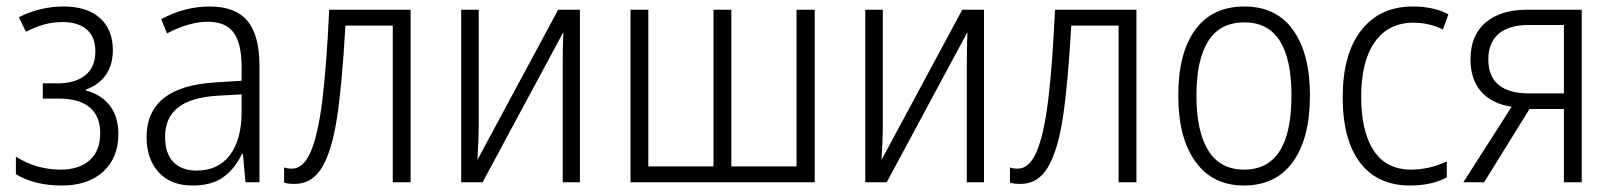

<svg xmlns="http://www.w3.org/2000/svg" viewBox="-20 -562 4975 592"><path d="M328 -407Q328 -361 305.5 -330Q283 -299 245 -286V-283Q293 -270 319 -236Q345 -202 345 -148Q345 -76 298.5 -33Q252 10 170 10Q127 10 90.5 0.5Q54 -9 29 -25V-79Q92 -39 167 -39Q224 -39 256.5 -68Q289 -97 289 -151Q289 -204 256.5 -231Q224 -258 162 -258H112V-305H158Q212 -305 243 -330Q274 -355 274 -404Q274 -448 247.5 -471Q221 -494 173 -494Q143 -494 116 -486.5Q89 -479 60 -464L38 -509Q104 -542 176 -542Q248 -542 288 -506.5Q328 -471 328 -407Z M780 -359V0H737L729 -87H726Q703 -40 667.5 -15Q632 10 574 10Q506 10 469 -31Q432 -72 432 -139Q432 -296 646 -308L725 -313V-353Q725 -429 700 -462Q675 -495 621 -495Q564 -495 495 -459L477 -503Q550 -542 626 -542Q706 -542 743 -497.5Q780 -453 780 -359ZM652 -267Q569 -262 529 -230.5Q489 -199 489 -140Q489 -89 514.5 -62.5Q540 -36 586 -36Q653 -36 689 -84Q725 -132 725 -217V-271Z M1191 0V-483H1045Q1035 -304 1019.5 -201.5Q1004 -99 973.5 -47Q943 5 889 5Q867 5 856 1V-46Q864 -42 880 -42Q916 -42 938.5 -95Q961 -148 974 -254Q987 -360 995 -532H1246V0Z M1456 -171Q1456 -135 1452 -69L1701 -532H1768V0H1715V-354Q1715 -430 1717 -463L1468 0H1402V-532H1456Z M2492 0H1924V-532H1979V-49H2180V-532H2235V-49H2436V-532H2492Z M2702 -171Q2702 -135 2698 -69L2947 -532H3014V0H2961V-354Q2961 -430 2963 -463L2714 0H2648V-532H2702Z M3429 0V-483H3283Q3273 -304 3257.5 -201.5Q3242 -99 3211.5 -47Q3181 5 3127 5Q3105 5 3094 1V-46Q3102 -42 3118 -42Q3154 -42 3176.5 -95Q3199 -148 3212 -254Q3225 -360 3233 -532H3484V0Z M3815 10Q3719 10 3666 -63.5Q3613 -137 3613 -267Q3613 -399 3665.5 -470.5Q3718 -542 3817 -542Q3915 -542 3967 -469.5Q4019 -397 4019 -267Q4019 -136 3966.5 -63Q3914 10 3815 10ZM3816 -39Q3962 -39 3962 -267Q3962 -493 3817 -493Q3742 -493 3705.5 -435.5Q3669 -378 3669 -267Q3669 -157 3705.5 -98Q3742 -39 3816 -39Z M4120 -262Q4120 -396 4177.5 -469Q4235 -542 4336 -542Q4400 -542 4446 -518L4429 -471Q4387 -492 4338 -492Q4261 -492 4219 -432.5Q4177 -373 4177 -263Q4177 -157 4215.5 -98Q4254 -39 4331 -39Q4386 -39 4441 -64V-15Q4394 10 4328 10Q4227 10 4173.5 -60.5Q4120 -131 4120 -262Z M4492 0 4641 -233Q4580 -242 4547 -279.5Q4514 -317 4514 -379Q4514 -453 4560.5 -492.5Q4607 -532 4688 -532H4857V0H4802V-226H4696L4556 0ZM4696 -274H4802V-485H4695Q4632 -485 4600.5 -457.5Q4569 -430 4569 -379Q4569 -274 4696 -274Z"/></svg>

Font: Noto Sans UI NarrowLight
Style: Regular
Weight: 300
Width: 4
Designer: Monotype Design Team
Foundry: Monotype Imaging Inc.
Version: Version 1.001